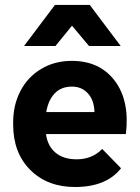

<svg xmlns="http://www.w3.org/2000/svg" viewBox="-20 -746 564 776"><path d="M77.1 -560.1 202.1 -726.1H342.8L467.8 -560.1H339.8L271 -642.1L204.1 -560.1ZM283.2 9.8Q171.4 9.8 102.3 -59.3Q33.2 -128.4 33.2 -242.2V-252Q33.2 -321.3 62.3 -377.7Q91.3 -434.1 145.8 -467Q200.2 -500 270 -500Q383.3 -500 444.1 -419.2Q504.9 -338.4 488.8 -204.1H166Q171.9 -156.7 203.9 -129.4Q235.8 -102.1 290 -102.1Q352.5 -102.1 393.1 -144L469.2 -65.9Q409.7 9.8 283.2 9.8ZM271 -396Q227.1 -396 200.9 -368.4Q174.8 -340.8 167 -293H361.8Q360.4 -341.3 335.2 -368.7Q310.1 -396 271 -396Z"/></svg>

Font: SUSE
Style: Bold
Weight: 700
Designer: Rene Bieder
Foundry: SUSE
Version: Version 1.000